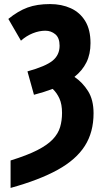

<svg xmlns="http://www.w3.org/2000/svg" viewBox="-20 -744 519 944"><path d="M32 45Q113 20 163 -5.5Q213 -31 239.5 -59Q266 -87 275.5 -119Q285 -151 285 -189Q285 -231 272.5 -259Q260 -287 239 -307Q197 -291 147 -278L115 -393Q205 -418 239 -446Q273 -474 273 -519Q273 -558 252 -575.5Q231 -593 203 -593Q173 -593 141.5 -580.5Q110 -568 83 -544L21 -651Q69 -690 115.5 -707Q162 -724 226 -724Q283 -724 328 -703.5Q373 -683 399 -640.5Q425 -598 425 -532Q425 -478 405 -437.5Q385 -397 346 -366Q386 -339 413 -296Q440 -253 440 -187Q440 -94 397 -26.5Q354 41 263.5 91Q173 141 32 180Z"/></svg>

Font: Noto Sans ExtraCondensed ExtraBold
Style: Regular
Weight: 800
Width: 2
Designer: Monotype Design Team
Foundry: Monotype Imaging Inc.
Version: Version 2.013; ttfautohint (v1.8.4.7-5d5b)